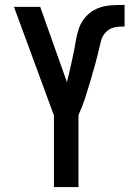

<svg xmlns="http://www.w3.org/2000/svg" viewBox="-20 -763 540 783"><path d="M200 0V-292L37 -735H144L253 -428Q260 -455 266 -482.5Q272 -510 278 -537.5Q284 -565 288.5 -593Q293 -621 302 -647.5Q311 -674 330.5 -695.5Q350 -717 376 -728Q402 -739 430 -741Q458 -743 486 -743H488V-655Q475 -655 462 -654Q449 -653 437 -648.5Q425 -644 415 -635Q405 -626 399 -614.5Q393 -603 390.5 -590.5Q388 -578 384 -565V-563Q376 -529 366.5 -495Q357 -461 347 -427Q337 -393 326 -359.5Q315 -326 300 -294V0Z"/></svg>

Font: Iosevka SS18 Semibold
Style: Regular
Weight: 600
Monospace: yes
Designer: Belleve Invis
Foundry: Belleve Invis
Version: Version 25.1.1; ttfautohint (v1.8.4)